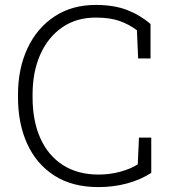

<svg xmlns="http://www.w3.org/2000/svg" viewBox="-20 -741 685 771"><path d="M375.5 10.3Q270 10.3 198 -36.1Q126 -82.5 89.1 -163.8Q52.2 -245.1 52.2 -350.6V-359.9Q52.2 -465.8 90.6 -547.4Q128.9 -628.9 199 -675Q269 -721.2 364.3 -721.2Q438 -721.2 490.7 -700.7Q543.5 -680.2 584.5 -644.5V-506.3H534.7L529.8 -619.6Q497.6 -643.6 459.5 -657Q421.4 -670.4 364.3 -670.4Q286.6 -670.4 229.7 -631.1Q172.9 -591.8 141.8 -522.2Q110.8 -452.6 110.8 -360.8V-350.6Q110.8 -255.4 142.1 -185.8Q173.3 -116.2 232.7 -78.1Q292 -40 376 -40Q420.4 -40 462.4 -51.3Q504.4 -62.5 533.2 -81.1L538.1 -188.5H587.4V-46.9Q543.9 -18.6 489.5 -4.2Q435.1 10.3 375.5 10.3Z"/></svg>

Font: Roboto Slab Light
Style: Regular
Weight: 300
Designer: Google
Version: Version 2.000; ttfautohint (v1.8.1.43-b0c9)